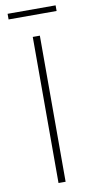

<svg xmlns="http://www.w3.org/2000/svg" viewBox="-93 -867 441 906"><g transform="rotate(-10 127.5 -414.0)"><path d="M111 0H145V-700H111ZM13 -801H243V-828H13Z"/></g></svg>

Font: Chess Sans ExtraLight
Style: Regular
Weight: 275
Designer: Wolf Bōese
Foundry: Wolf Bōese
Version: Version 7.223;Glyphs 3.3 (3306)